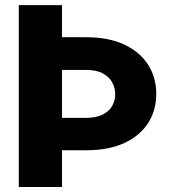

<svg xmlns="http://www.w3.org/2000/svg" viewBox="-20 -748 720 768"><path d="M55.2 -727.5H228V0H55.2ZM135.3 -599.1H324.2Q415 -599.1 477.5 -569.6Q540 -540 572.5 -489Q605 -438 605 -372.6Q605 -306.6 572.5 -255.9Q540 -205.1 477.5 -176Q415 -147 324.2 -147H135.3V-276.4H324.2Q366.2 -276.9 391.8 -290.3Q417.5 -303.7 429.2 -325.2Q440.9 -346.7 440.9 -370.6Q440.9 -395.5 429.2 -417.7Q417.5 -439.9 391.8 -454.1Q366.2 -468.3 324.2 -468.3H135.3Z"/></svg>

Font: Inter 16pt ExtraBold
Style: Regular
Weight: 800
Version: Version 4.001;git-66647c0bb